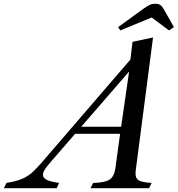

<svg xmlns="http://www.w3.org/2000/svg" viewBox="-165 -990 935 1010"><path d="M532.2 -770 640.1 -793 548.8 -91.8Q547.9 -85.9 547.9 -75.2Q548.3 -49.8 566.4 -40.3Q584.5 -30.8 632.8 -27.8L619.1 0H311L325.2 -27.8Q384.8 -28.8 410.2 -44.4Q435.5 -60.1 441.9 -105L466.8 -286.1H230L101.1 -137.2Q77.1 -109.4 69.1 -95.7Q61 -82 61 -68.8Q62 -53.2 81.8 -43.5Q101.6 -33.7 146 -27.8L132.8 0H-145L-130.9 -27.8Q-83 -35.2 -52.5 -47.6Q-22 -60.1 0.7 -79.6Q23.4 -99.1 58.1 -139.2L521 -676.8ZM472.2 -323.2 514.2 -613.8 262.2 -323.2ZM651.9 -970.2Q668.5 -970.2 677.7 -964.1Q687 -958 695.8 -942.9L750 -847.2L724.1 -830.1L632.8 -897.9L467.8 -830.1L456.1 -847.2L587.9 -942.9Q608.9 -958 621.8 -964.1Q634.8 -970.2 651.9 -970.2Z"/></svg>

Font: Libre Caslon Text
Style: Italic
Weight: 400
Italic angle: -25°
Designer: Pablo Impallari, Rodrigo Fuenzalida
Foundry: Pablo Impallari, Rodrigo Fuenzalida
Version: Version 1.002